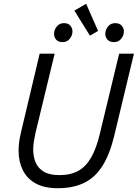

<svg xmlns="http://www.w3.org/2000/svg" viewBox="-20 -976 726 1012"><path d="M285 16Q213 16 167.5 -9.5Q122 -35 100 -79.5Q78 -124 78 -182Q78 -204 81 -227.5Q84 -251 90 -276L189 -693H268L167 -275Q162 -253 158.5 -230.5Q155 -208 155 -188Q155 -150 168 -119.5Q181 -89 211 -71Q241 -53 293 -53Q352 -53 392.5 -75.5Q433 -98 460.5 -146Q488 -194 506 -270L608 -693H686L582 -260Q559 -164 521 -103Q483 -42 425 -13Q367 16 285 16ZM454 -788 372 -920 434 -956 497 -813ZM310 -754Q287 -754 276 -767Q265 -780 265 -798Q265 -818 279 -836Q293 -854 317 -854Q340 -854 351 -840.5Q362 -827 362 -810Q362 -790 348 -772Q334 -754 310 -754ZM581 -754Q558 -754 546.5 -767Q535 -780 535 -798Q535 -818 549 -836Q563 -854 587 -854Q610 -854 621.5 -840.5Q633 -827 633 -810Q633 -790 619 -772Q605 -754 581 -754Z"/></svg>

Font: Ubuntu Sans
Style: Italic
Weight: 400
Italic angle: -13.5°
Designer: Dalton Maag Ltd
Foundry: Dalton Maag Ltd
Version: Version 1.006